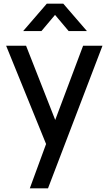

<svg xmlns="http://www.w3.org/2000/svg" viewBox="-20 -790 588 1050"><path d="M206.5 -620 281 -708.5 355.5 -620H455.5L326 -770H236L106.5 -620ZM242.5 240 540.5 -540H434.5L282 -134L122.5 -540H13.5L232 -2.5L143 240Z"/></svg>

Font: Manrope SemiBold
Style: Regular
Weight: 600
Designer: Mikhail Sharanda
Foundry: Mikhail Sharanda
Version: Version 4.505